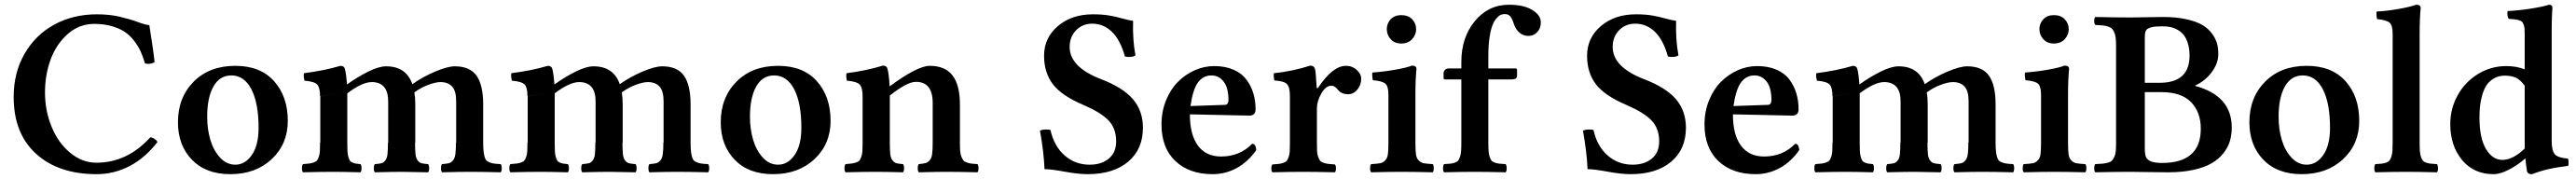

<svg xmlns="http://www.w3.org/2000/svg" viewBox="-20 -718 10764 748"><path d="M383.8 9.8Q224.6 9.8 130.9 -75.2Q37.1 -160.2 37.1 -313Q37.1 -415 83.3 -494.4Q129.4 -573.7 208.3 -616Q287.1 -658.2 384.8 -658.2Q438.5 -658.2 481.4 -647.9Q524.4 -637.7 555.2 -626.2Q585.9 -614.7 604 -612.8Q622.1 -499.5 626 -458Q605 -447.3 585.9 -453.1Q577.6 -481.4 567.4 -503.7Q557.1 -525.9 540 -548.1Q522.9 -570.3 501 -585Q479 -599.6 446.5 -608.9Q414.1 -618.2 374 -618.2Q311.5 -618.2 263.7 -576.4Q215.8 -534.7 191.9 -470.2Q168 -405.8 168 -332Q168 -255.9 195.6 -188.5Q223.1 -121.1 273.2 -79.6Q323.2 -38.1 382.8 -38.1Q511.7 -38.1 607.9 -144Q616.2 -144 625.2 -137.9Q634.3 -131.8 638.2 -125Q587.4 -58.6 522.2 -24.4Q457 9.8 383.8 9.8Z M723.6 -207Q723.6 -310.5 789.3 -376.7Q855 -442.9 963.4 -442.9Q1067.9 -442.9 1125.2 -378.9Q1182.6 -314.9 1182.6 -212.9Q1182.6 -116.2 1115.5 -53.2Q1048.3 9.8 942.4 9.8Q839.8 9.8 781.7 -50.8Q723.6 -111.3 723.6 -207ZM946.8 -402.8Q897.9 -402.8 871.8 -356.4Q845.7 -310.1 845.7 -230Q845.7 -178.7 858.9 -134Q872.1 -89.4 899.4 -59.6Q926.8 -29.8 963.4 -29.8Q1003.9 -29.8 1032.2 -70.1Q1060.5 -110.4 1060.5 -184.1Q1060.5 -287.1 1030.5 -345Q1000.5 -402.8 946.8 -402.8Z M1431.2 -122.1Q1431.2 -100.6 1431.9 -86.7Q1432.6 -72.8 1435.5 -62.7Q1438.5 -52.7 1441.7 -47.4Q1444.8 -42 1452.4 -38.8Q1460 -35.6 1466.6 -34.4Q1473.1 -33.2 1486.3 -32.2Q1490.7 -27.8 1490.7 -15.1Q1490.7 -2.4 1486.3 2Q1408.2 0 1374 0Q1322.3 0 1246.1 2Q1241.7 -2.4 1241.7 -15.1Q1241.7 -27.8 1246.1 -32.2Q1264.6 -33.7 1272.9 -34.7Q1281.2 -35.6 1291.3 -39.3Q1301.3 -43 1304.9 -47.9Q1308.6 -52.7 1312.3 -63Q1315.9 -73.2 1316.7 -86.7Q1317.4 -100.1 1317.4 -122.1H1318.4V-315.9L1416 -333L1317.4 -315.9Q1317.4 -351.6 1305.7 -364.5Q1293.9 -377.4 1252.4 -380.9Q1247.6 -398.9 1250 -412.1Q1335.4 -422.9 1402.3 -442.9Q1418.5 -442.9 1421.4 -429.2Q1426.8 -409.2 1430.2 -365.2Q1474.6 -397 1519 -418.9Q1563.5 -440.9 1593.3 -440.9Q1677.2 -440.9 1703.1 -366.2Q1745.6 -396.5 1797.9 -418.7Q1850.1 -440.9 1880.4 -440.9Q1943.8 -440.9 1971.4 -401.6Q1999 -362.3 1999 -282.2V-122.1Q1999 -96.7 2001.2 -81.1Q2003.4 -65.4 2007.3 -55.7Q2011.2 -45.9 2021.5 -41.3Q2031.7 -36.6 2041.7 -34.9Q2051.8 -33.2 2072.3 -32.2Q2076.7 -27.8 2076.7 -15.1Q2076.7 -2.4 2072.3 2Q1996.1 0 1942.4 0Q1903.3 0 1827.1 2Q1822.8 -2.4 1822.8 -15.1Q1822.8 -27.8 1827.1 -32.2Q1846.2 -33.7 1855.2 -35.9Q1864.3 -38.1 1872.3 -47.1Q1880.4 -56.2 1882.8 -73.5Q1885.3 -90.8 1885.3 -122.1H1886.2V-294.9Q1886.2 -337.9 1869.1 -356.4Q1852.1 -375 1820.3 -375Q1801.3 -375 1771 -364Q1740.7 -353 1711.4 -332Q1715.3 -310.5 1715.3 -282.2V-122.1H1714.4Q1714.4 -90.3 1716.3 -73.2Q1718.3 -56.2 1725.6 -47.1Q1732.9 -38.1 1741.5 -35.9Q1750 -33.7 1769 -32.2Q1773.4 -27.3 1773.4 -14.9Q1773.4 -2.4 1769 2Q1687 0 1658.2 0Q1624.5 0 1546.4 2Q1542 -2.4 1542 -14.6Q1542 -26.9 1546.4 -32.2Q1565.4 -33.7 1574 -35.9Q1582.5 -38.1 1589.8 -47.1Q1597.2 -56.2 1599.1 -73.2Q1601.1 -90.3 1601.1 -122.1H1602.1V-293.9Q1602.1 -375 1533.2 -375Q1493.7 -375 1431.2 -328.1Z M2297.9 -122.1Q2297.9 -100.6 2298.6 -86.7Q2299.3 -72.8 2302.2 -62.7Q2305.2 -52.7 2308.3 -47.4Q2311.5 -42 2319.1 -38.8Q2326.7 -35.6 2333.3 -34.4Q2339.8 -33.2 2353 -32.2Q2357.4 -27.8 2357.4 -15.1Q2357.4 -2.4 2353 2Q2274.9 0 2240.7 0Q2189 0 2112.8 2Q2108.4 -2.4 2108.4 -15.1Q2108.4 -27.8 2112.8 -32.2Q2131.3 -33.7 2139.6 -34.7Q2147.9 -35.6 2158 -39.3Q2168 -43 2171.6 -47.9Q2175.3 -52.7 2179 -63Q2182.6 -73.2 2183.3 -86.7Q2184.1 -100.1 2184.1 -122.1H2185.1V-315.9L2282.7 -333L2184.1 -315.9Q2184.1 -351.6 2172.4 -364.5Q2160.6 -377.4 2119.1 -380.9Q2114.3 -398.9 2116.7 -412.1Q2202.1 -422.9 2269 -442.9Q2285.2 -442.9 2288.1 -429.2Q2293.5 -409.2 2296.9 -365.2Q2341.3 -397 2385.7 -418.9Q2430.2 -440.9 2460 -440.9Q2543.9 -440.9 2569.8 -366.2Q2612.3 -396.5 2664.6 -418.7Q2716.8 -440.9 2747.1 -440.9Q2810.5 -440.9 2838.1 -401.6Q2865.7 -362.3 2865.7 -282.2V-122.1Q2865.7 -96.7 2867.9 -81.1Q2870.1 -65.4 2874 -55.7Q2877.9 -45.9 2888.2 -41.3Q2898.4 -36.6 2908.4 -34.9Q2918.5 -33.2 2939 -32.2Q2943.4 -27.8 2943.4 -15.1Q2943.4 -2.4 2939 2Q2862.8 0 2809.1 0Q2770 0 2693.8 2Q2689.5 -2.4 2689.5 -15.1Q2689.5 -27.8 2693.8 -32.2Q2712.9 -33.7 2721.9 -35.9Q2731 -38.1 2739 -47.1Q2747.1 -56.2 2749.5 -73.5Q2752 -90.8 2752 -122.1H2752.9V-294.9Q2752.9 -337.9 2735.8 -356.4Q2718.8 -375 2687 -375Q2668 -375 2637.7 -364Q2607.4 -353 2578.1 -332Q2582 -310.5 2582 -282.2V-122.1H2581.1Q2581.1 -90.3 2583 -73.2Q2585 -56.2 2592.3 -47.1Q2599.6 -38.1 2608.2 -35.9Q2616.7 -33.7 2635.7 -32.2Q2640.1 -27.3 2640.1 -14.9Q2640.1 -2.4 2635.7 2Q2553.7 0 2524.9 0Q2491.2 0 2413.1 2Q2408.7 -2.4 2408.7 -14.6Q2408.7 -26.9 2413.1 -32.2Q2432.1 -33.7 2440.7 -35.9Q2449.2 -38.1 2456.5 -47.1Q2463.9 -56.2 2465.8 -73.2Q2467.8 -90.3 2467.8 -122.1H2468.8V-293.9Q2468.8 -375 2399.9 -375Q2360.4 -375 2297.9 -328.1Z M2991.7 -207Q2991.7 -310.5 3057.4 -376.7Q3123 -442.9 3231.4 -442.9Q3335.9 -442.9 3393.3 -378.9Q3450.7 -314.9 3450.7 -212.9Q3450.7 -116.2 3383.5 -53.2Q3316.4 9.8 3210.4 9.8Q3107.9 9.8 3049.8 -50.8Q2991.7 -111.3 2991.7 -207ZM3214.8 -402.8Q3166 -402.8 3139.9 -356.4Q3113.8 -310.1 3113.8 -230Q3113.8 -178.7 3127 -134Q3140.1 -89.4 3167.5 -59.6Q3194.8 -29.8 3231.4 -29.8Q3272 -29.8 3300.3 -70.1Q3328.6 -110.4 3328.6 -184.1Q3328.6 -287.1 3298.6 -345Q3268.6 -402.8 3214.8 -402.8Z M3991.2 -279.8V-122.1Q3991.2 -101.1 3992.2 -87.2Q3993.2 -73.2 3997.3 -63.2Q4001.5 -53.2 4005.6 -47.9Q4009.8 -42.5 4019.5 -39.1Q4029.3 -35.6 4038.3 -34.4Q4047.4 -33.2 4064.5 -32.2Q4068.8 -27.8 4068.8 -15.1Q4068.8 -2.4 4064.5 2Q3988.3 0 3934.1 0Q3895.5 0 3819.3 2Q3814.9 -2.4 3814.9 -15.1Q3814.9 -27.8 3819.3 -32.2Q3838.9 -34.2 3847.7 -36.6Q3856.4 -39.1 3864.5 -47.9Q3872.6 -56.6 3875 -74Q3877.4 -91.3 3877.4 -122.1V-288.1Q3877.4 -376 3807.1 -376Q3770.5 -376 3698.2 -318.8V-122.1Q3698.2 -90.3 3700.2 -73.7Q3702.1 -57.1 3709.5 -47.9Q3716.8 -38.6 3725.3 -36.1Q3733.9 -33.7 3753.4 -32.2Q3757.8 -27.8 3757.8 -15.1Q3757.8 -2.4 3753.4 2Q3675.3 0 3641.1 0Q3589.4 0 3513.2 2Q3508.8 -2.4 3508.8 -15.1Q3508.8 -27.8 3513.2 -32.2Q3531.2 -33.7 3540 -34.9Q3548.8 -36.1 3558.6 -39.6Q3568.4 -43 3572 -48.1Q3575.7 -53.2 3579.3 -63.5Q3583 -73.7 3583.7 -87.2Q3584.5 -100.6 3584.5 -122.1V-315.9Q3584.5 -351.6 3572.5 -364.5Q3560.5 -377.4 3519 -380.9Q3514.6 -398.9 3517.1 -412.1Q3597.2 -421.9 3669.4 -443.8Q3685.5 -443.8 3688.5 -430.2Q3695.3 -404.3 3697.3 -356.9Q3813.5 -442.9 3865.2 -442.9Q3929.2 -442.9 3960.2 -402.8Q3991.2 -362.8 3991.2 -279.8Z M4344.7 -11.2Q4341.8 -82 4325.7 -171.9Q4334.5 -176.8 4352.1 -176.8Q4363.8 -176.8 4369.6 -174.8Q4384.3 -107.4 4428.5 -68.6Q4472.7 -29.8 4532.7 -29.8Q4583 -29.8 4613.5 -55.4Q4644 -81.1 4644 -127Q4644 -182.1 4611.6 -215.3Q4579.1 -248.5 4508.8 -278.8Q4417 -317.4 4379.9 -365.7Q4342.8 -414.1 4342.8 -484.9Q4342.8 -560.1 4400.6 -609.1Q4458.5 -658.2 4546.9 -658.2Q4586.4 -658.2 4614.7 -653.3Q4643.1 -648.4 4668.7 -641.1Q4694.3 -633.8 4714.8 -630.9Q4712.4 -550.8 4724.6 -486.8Q4716.3 -480 4697.8 -480Q4690.4 -480 4680.7 -481.9Q4661.1 -551.8 4626 -585.4Q4590.8 -619.1 4543.9 -619.1Q4503.4 -619.1 4476.6 -591.6Q4449.7 -564 4449.7 -522Q4449.7 -437.5 4581.1 -387.2Q4672.4 -352.1 4714.1 -303.5Q4755.9 -254.9 4755.9 -184.1Q4755.9 -94.2 4694.1 -42.2Q4632.3 9.8 4524.9 9.8Q4485.8 9.8 4428.5 -0.7Q4371.1 -11.2 4344.7 -11.2Z M4954.6 -274.9 5098.1 -279.8Q5106 -279.8 5109.6 -285.6Q5113.3 -291.5 5113.3 -298.8Q5113.3 -351.6 5093 -377.2Q5072.8 -402.8 5042.5 -402.8Q5007.3 -402.8 4985.8 -373.3Q4964.4 -343.8 4954.6 -274.9ZM5212.4 -117.2Q5227.5 -117.2 5229.5 -90.8Q5194.3 -41 5147.5 -15.6Q5100.6 9.8 5047.4 9.8Q4949.7 9.8 4891.6 -44.9Q4833.5 -99.6 4833.5 -198.2Q4833.5 -252 4852.3 -298.3Q4871.1 -344.7 4901.9 -375.7Q4932.6 -406.7 4972.2 -424.3Q5011.7 -441.9 5053.2 -441.9Q5099.6 -441.9 5134.3 -426.8Q5168.9 -411.6 5188.5 -385.3Q5208 -358.9 5217.3 -327.9Q5226.6 -296.9 5226.6 -261.2Q5226.6 -234.9 5200.2 -234.9L4952.1 -240.2Q4952.1 -154.8 4985.8 -109.4Q5019.5 -64 5082.5 -64Q5160.6 -64 5212.4 -117.2Z M5482.9 -265.1V-120.1Q5482.9 -98.6 5483.6 -85.2Q5484.4 -71.8 5488.5 -61.5Q5492.7 -51.3 5496.3 -46.4Q5500 -41.5 5510.5 -37.8Q5521 -34.2 5530 -33.2Q5539.1 -32.2 5558.1 -30.8Q5562.5 -26.4 5562.5 -14.4Q5562.5 -2.4 5558.1 2Q5478 0 5426.8 0Q5377 0 5296.9 2Q5292.5 -2.4 5292.5 -14.4Q5292.5 -26.4 5296.9 -30.8Q5315.4 -32.2 5324.2 -33.2Q5333 -34.2 5343.3 -37.8Q5353.5 -41.5 5357.2 -46.4Q5360.8 -51.3 5364.7 -61.5Q5368.7 -71.8 5369.4 -85.2Q5370.1 -98.6 5370.1 -120.1V-311Q5370.1 -341.3 5365 -354.7Q5359.9 -368.2 5347.2 -373.8Q5334.5 -379.4 5305.2 -381.8Q5303.7 -386.7 5302.7 -397Q5301.8 -407.2 5303.2 -412.1Q5380.9 -419.9 5455.1 -443.8Q5471.2 -443.8 5475.1 -429.2Q5478 -420.9 5481.9 -352.1Q5481.9 -350.1 5483.9 -349.4Q5485.8 -348.6 5487.8 -351.1Q5548.8 -442.9 5604 -442.9Q5630.9 -442.9 5649.4 -425.8Q5668 -408.7 5668 -389.2Q5668 -362.3 5651.6 -343.3Q5635.3 -324.2 5613.8 -324.2Q5585.4 -324.2 5570.8 -342.8Q5557.1 -359.9 5543.9 -359.9Q5520 -359.9 5501.5 -327.6Q5482.9 -295.4 5482.9 -265.1Z M5894.5 -321.8V-122.1Q5894.5 -89.8 5896.7 -73.5Q5898.9 -57.1 5908.2 -47.6Q5917.5 -38.1 5929.2 -35.9Q5940.9 -33.7 5966.8 -32.2Q5971.2 -27.8 5971.2 -15.4Q5971.2 -2.9 5966.8 2Q5884.8 0 5838.9 0Q5787.6 0 5709.5 2Q5705.1 -2.9 5705.1 -15.4Q5705.1 -27.8 5709.5 -32.2Q5735.4 -33.7 5747.1 -35.9Q5758.8 -38.1 5768.1 -47.6Q5777.3 -57.1 5779.5 -73.5Q5781.7 -89.8 5781.7 -122.1V-321.8Q5781.7 -356.4 5769.5 -367.9Q5757.3 -379.4 5716.8 -382.8Q5715.3 -387.7 5714.4 -398.9Q5713.4 -410.2 5714.8 -415Q5760.3 -418 5809.1 -426.5Q5857.9 -435.1 5879.9 -443.8Q5898.9 -443.8 5898.9 -430.2Q5894.5 -387.2 5894.5 -321.8ZM5835.4 -654.8Q5864.3 -654.8 5880.9 -637.5Q5897.5 -620.1 5897.5 -596.2Q5897.5 -572.3 5880.6 -554.2Q5863.8 -536.1 5835.4 -536.1Q5807.6 -536.1 5791.3 -554.2Q5774.9 -572.3 5774.9 -596.2Q5774.9 -620.1 5791.3 -637.5Q5807.6 -654.8 5835.4 -654.8Z M6035.2 -432.1H6086.4V-459Q6086.4 -561 6142.6 -629.6Q6198.7 -698.2 6286.1 -698.2Q6346.7 -698.2 6382.6 -676.5Q6418.5 -654.8 6418.5 -625Q6418.5 -599.1 6403.3 -583.5Q6388.2 -567.9 6367.2 -567.9Q6345.2 -567.9 6329.1 -581.8Q6313 -595.7 6306.2 -617.2Q6298.8 -640.1 6291 -649.7Q6283.2 -659.2 6267.6 -659.2Q6258.8 -659.2 6250.7 -655.8Q6242.7 -652.3 6232.9 -641.1Q6223.1 -629.9 6216.1 -611.6Q6209 -593.3 6204.1 -560.5Q6199.2 -527.8 6199.2 -484.9V-432.1H6312.5Q6319.3 -432.1 6319.3 -425.8V-401.9Q6319.3 -386.2 6297.4 -386.2H6199.2V-122.1Q6199.2 -100.6 6200.2 -86.9Q6201.2 -73.2 6204.8 -62.7Q6208.5 -52.2 6212.4 -47.1Q6216.3 -42 6225.8 -38.6Q6235.4 -35.2 6244.6 -34.2Q6253.9 -33.2 6271.5 -32.2Q6275.9 -26.9 6275.9 -14.6Q6275.9 -2.4 6271.5 2Q6189.5 0 6143.6 0Q6092.3 0 6014.2 2Q6009.8 -2.4 6009.8 -14.9Q6009.8 -27.3 6014.2 -32.2Q6031.7 -33.2 6041 -34.2Q6050.3 -35.2 6059.8 -38.6Q6069.3 -42 6073.2 -47.1Q6077.1 -52.2 6080.8 -62.7Q6084.5 -73.2 6085.4 -86.9Q6086.4 -100.6 6086.4 -122.1V-386.2H6018.6Q6012.2 -386.2 6012.2 -391.1V-412.1Q6012.2 -419.4 6017.8 -425.8Q6023.4 -432.1 6035.2 -432.1Z M6613.8 -11.2Q6610.8 -82 6594.7 -171.9Q6603.5 -176.8 6621.1 -176.8Q6632.8 -176.8 6638.7 -174.8Q6653.3 -107.4 6697.5 -68.6Q6741.7 -29.8 6801.8 -29.8Q6852.1 -29.8 6882.6 -55.4Q6913.1 -81.1 6913.1 -127Q6913.1 -182.1 6880.6 -215.3Q6848.1 -248.5 6777.8 -278.8Q6686 -317.4 6648.9 -365.7Q6611.8 -414.1 6611.8 -484.9Q6611.8 -560.1 6669.7 -609.1Q6727.5 -658.2 6815.9 -658.2Q6855.5 -658.2 6883.8 -653.3Q6912.1 -648.4 6937.7 -641.1Q6963.4 -633.8 6983.9 -630.9Q6981.4 -550.8 6993.7 -486.8Q6985.4 -480 6966.8 -480Q6959.5 -480 6949.7 -481.9Q6930.2 -551.8 6895 -585.4Q6859.9 -619.1 6813 -619.1Q6772.5 -619.1 6745.6 -591.6Q6718.8 -564 6718.8 -522Q6718.8 -437.5 6850.1 -387.2Q6941.4 -352.1 6983.2 -303.5Q7024.9 -254.9 7024.9 -184.1Q7024.9 -94.2 6963.1 -42.2Q6901.4 9.8 6793.9 9.8Q6754.9 9.8 6697.5 -0.7Q6640.1 -11.2 6613.8 -11.2Z M7223.6 -274.9 7367.2 -279.8Q7375 -279.8 7378.7 -285.6Q7382.3 -291.5 7382.3 -298.8Q7382.3 -351.6 7362.1 -377.2Q7341.8 -402.8 7311.5 -402.8Q7276.4 -402.8 7254.9 -373.3Q7233.4 -343.8 7223.6 -274.9ZM7481.4 -117.2Q7496.6 -117.2 7498.5 -90.8Q7463.4 -41 7416.5 -15.6Q7369.6 9.8 7316.4 9.8Q7218.8 9.8 7160.6 -44.9Q7102.5 -99.6 7102.5 -198.2Q7102.5 -252 7121.3 -298.3Q7140.1 -344.7 7170.9 -375.7Q7201.7 -406.7 7241.2 -424.3Q7280.8 -441.9 7322.3 -441.9Q7368.7 -441.9 7403.3 -426.8Q7438 -411.6 7457.5 -385.3Q7477.1 -358.9 7486.3 -327.9Q7495.6 -296.9 7495.6 -261.2Q7495.6 -234.9 7469.2 -234.9L7221.2 -240.2Q7221.2 -154.8 7254.9 -109.4Q7288.6 -64 7351.6 -64Q7429.7 -64 7481.4 -117.2Z M7751 -122.1Q7751 -100.6 7751.7 -86.7Q7752.4 -72.8 7755.4 -62.7Q7758.3 -52.7 7761.5 -47.4Q7764.6 -42 7772.2 -38.8Q7779.8 -35.6 7786.4 -34.4Q7793 -33.2 7806.2 -32.2Q7810.5 -27.8 7810.5 -15.1Q7810.5 -2.4 7806.2 2Q7728 0 7693.8 0Q7642.1 0 7565.9 2Q7561.5 -2.4 7561.5 -15.1Q7561.5 -27.8 7565.9 -32.2Q7584.5 -33.7 7592.8 -34.7Q7601.1 -35.6 7611.1 -39.3Q7621.1 -43 7624.8 -47.9Q7628.4 -52.7 7632.1 -63Q7635.7 -73.2 7636.5 -86.7Q7637.2 -100.1 7637.2 -122.1H7638.2V-315.9L7735.8 -333L7637.2 -315.9Q7637.2 -351.6 7625.5 -364.5Q7613.8 -377.4 7572.3 -380.9Q7567.4 -398.9 7569.8 -412.1Q7655.3 -422.9 7722.2 -442.9Q7738.3 -442.9 7741.2 -429.2Q7746.6 -409.2 7750 -365.2Q7794.4 -397 7838.9 -418.9Q7883.3 -440.9 7913.1 -440.9Q7997.1 -440.9 8022.9 -366.2Q8065.4 -396.5 8117.7 -418.7Q8169.9 -440.9 8200.2 -440.9Q8263.7 -440.9 8291.3 -401.6Q8318.8 -362.3 8318.8 -282.2V-122.1Q8318.8 -96.7 8321 -81.1Q8323.2 -65.4 8327.1 -55.7Q8331.1 -45.9 8341.3 -41.3Q8351.6 -36.6 8361.6 -34.9Q8371.6 -33.2 8392.1 -32.2Q8396.5 -27.8 8396.5 -15.1Q8396.5 -2.4 8392.1 2Q8315.9 0 8262.2 0Q8223.1 0 8147 2Q8142.6 -2.4 8142.6 -15.1Q8142.6 -27.8 8147 -32.2Q8166 -33.7 8175 -35.9Q8184.1 -38.1 8192.1 -47.1Q8200.2 -56.2 8202.6 -73.5Q8205.1 -90.8 8205.1 -122.1H8206.1V-294.9Q8206.1 -337.9 8189 -356.4Q8171.9 -375 8140.1 -375Q8121.1 -375 8090.8 -364Q8060.5 -353 8031.2 -332Q8035.2 -310.5 8035.2 -282.2V-122.1H8034.2Q8034.2 -90.3 8036.1 -73.2Q8038.1 -56.2 8045.4 -47.1Q8052.7 -38.1 8061.3 -35.9Q8069.8 -33.7 8088.9 -32.2Q8093.3 -27.3 8093.3 -14.9Q8093.3 -2.4 8088.9 2Q8006.8 0 7978 0Q7944.3 0 7866.2 2Q7861.8 -2.4 7861.8 -14.6Q7861.8 -26.9 7866.2 -32.2Q7885.3 -33.7 7893.8 -35.9Q7902.3 -38.1 7909.7 -47.1Q7917 -56.2 7918.9 -73.2Q7920.9 -90.3 7920.9 -122.1H7921.9V-293.9Q7921.9 -375 7853 -375Q7813.5 -375 7751 -328.1Z M8621.6 -321.8V-122.1Q8621.6 -89.8 8623.8 -73.5Q8626 -57.1 8635.3 -47.6Q8644.5 -38.1 8656.2 -35.9Q8668 -33.7 8693.8 -32.2Q8698.2 -27.8 8698.2 -15.4Q8698.2 -2.9 8693.8 2Q8611.8 0 8565.9 0Q8514.6 0 8436.5 2Q8432.1 -2.9 8432.1 -15.4Q8432.1 -27.8 8436.5 -32.2Q8462.4 -33.7 8474.1 -35.9Q8485.8 -38.1 8495.1 -47.6Q8504.4 -57.1 8506.6 -73.5Q8508.8 -89.8 8508.8 -122.1V-321.8Q8508.8 -356.4 8496.6 -367.9Q8484.4 -379.4 8443.8 -382.8Q8442.4 -387.7 8441.4 -398.9Q8440.4 -410.2 8441.9 -415Q8487.3 -418 8536.1 -426.5Q8585 -435.1 8606.9 -443.8Q8626 -443.8 8626 -430.2Q8621.6 -387.2 8621.6 -321.8ZM8562.5 -654.8Q8591.3 -654.8 8607.9 -637.5Q8624.5 -620.1 8624.5 -596.2Q8624.5 -572.3 8607.7 -554.2Q8590.8 -536.1 8562.5 -536.1Q8534.7 -536.1 8518.3 -554.2Q8502 -572.3 8502 -596.2Q8502 -620.1 8518.3 -637.5Q8534.7 -654.8 8562.5 -654.8Z M9012.2 -333H8942.4V-96.2Q8942.4 -74.2 8947 -62.5Q8951.7 -50.8 8967.5 -43.9Q8983.4 -37.1 9014.6 -37.1Q9176.3 -37.1 9176.3 -180.2Q9176.3 -249.5 9135.5 -291.3Q9094.7 -333 9012.2 -333ZM8942.4 -558.1V-372.1H9004.4Q9129.4 -372.1 9129.4 -485.8Q9129.4 -514.6 9122.3 -536.9Q9115.2 -559.1 9104.5 -572.3Q9093.8 -585.4 9078.6 -593.8Q9063.5 -602.1 9049.1 -605Q9034.7 -607.9 9018.6 -607.9Q9000 -607.9 8987.3 -606.9Q8974.6 -606 8966.1 -603Q8957.5 -600.1 8952.9 -596.9Q8948.2 -593.8 8945.8 -587.2Q8943.4 -580.6 8942.9 -574.7Q8942.4 -568.8 8942.4 -558.1ZM8882.3 0Q8825.2 0 8735.4 2Q8731 -2.4 8731 -15.1Q8731 -27.8 8735.4 -32.2Q8755.9 -33.2 8766.4 -34.2Q8776.9 -35.2 8788.6 -38.3Q8800.3 -41.5 8805.2 -46.9Q8810.1 -52.2 8814.9 -62.5Q8819.8 -72.8 8821 -86.7Q8822.3 -100.6 8822.3 -122.1V-523.9Q8822.3 -544.9 8820.8 -558.6Q8819.3 -572.3 8814.9 -582.5Q8810.5 -592.8 8805.2 -598.1Q8799.8 -603.5 8788.6 -607.2Q8777.3 -610.8 8766.1 -611.8Q8754.9 -612.8 8735.4 -613.8Q8731 -618.2 8731 -630.4Q8731 -642.6 8735.4 -647Q8829.1 -645 8882.3 -645Q8897.5 -645 8946 -646Q8994.6 -647 9018.6 -647Q9075.2 -647 9117.9 -637.2Q9160.6 -627.4 9185.1 -612.3Q9209.5 -597.2 9224.6 -575.7Q9239.7 -554.2 9244.6 -534.7Q9249.5 -515.1 9249.5 -492.2Q9249.5 -453.1 9221.9 -416.3Q9194.3 -379.4 9153.3 -360.8V-358.9Q9305.7 -317.9 9305.7 -185.1Q9305.7 -154.8 9297.9 -128.4Q9290 -102.1 9270.8 -77.6Q9251.5 -53.2 9221.9 -35.9Q9192.4 -18.6 9146 -8.3Q9099.6 2 9040.5 2Q9002.9 2 8950.7 1Q8898.4 0 8882.3 0Z M9379.4 -207Q9379.4 -310.5 9445.1 -376.7Q9510.7 -442.9 9619.1 -442.9Q9723.6 -442.9 9781 -378.9Q9838.4 -314.9 9838.4 -212.9Q9838.4 -116.2 9771.2 -53.2Q9704.1 9.8 9598.1 9.8Q9495.6 9.8 9437.5 -50.8Q9379.4 -111.3 9379.4 -207ZM9602.5 -402.8Q9553.7 -402.8 9527.6 -356.4Q9501.5 -310.1 9501.5 -230Q9501.5 -178.7 9514.6 -134Q9527.8 -89.4 9555.2 -59.6Q9582.5 -29.8 9619.1 -29.8Q9659.7 -29.8 9688 -70.1Q9716.3 -110.4 9716.3 -184.1Q9716.3 -287.1 9686.3 -345Q9656.2 -402.8 9602.5 -402.8Z M10090.8 -576.2V-122.1Q10090.8 -100.6 10091.8 -86.9Q10092.8 -73.2 10096.4 -62.7Q10100.1 -52.2 10104 -47.1Q10107.9 -42 10117.4 -38.6Q10127 -35.2 10136.2 -34.2Q10145.5 -33.2 10163.1 -32.2Q10167.5 -26.9 10167.5 -14.6Q10167.5 -2.4 10163.1 2Q10081.1 0 10035.2 0Q9983.9 0 9905.8 2Q9901.4 -2.4 9901.4 -14.9Q9901.4 -27.3 9905.8 -32.2Q9923.3 -33.2 9932.6 -34.2Q9941.9 -35.2 9951.4 -38.6Q9960.9 -42 9964.8 -47.1Q9968.8 -52.2 9972.4 -62.7Q9976.1 -73.2 9977.1 -86.9Q9978 -100.6 9978 -122.1V-576.2ZM10090.8 -576.2H9978Q9978 -611.3 9965.8 -622.8Q9953.6 -634.3 9913.1 -638.2Q9911.6 -643.1 9910.6 -654.1Q9909.7 -665 9911.1 -669.9Q9954.1 -671.9 10003.4 -680.7Q10052.7 -689.5 10076.2 -698.2Q10095.2 -698.2 10095.2 -685.1Q10090.8 -641.6 10090.8 -576.2Z M10529.8 -97.2V-115.2V-359.9Q10510.7 -385.7 10491.9 -393.8Q10473.1 -401.9 10446.8 -401.9Q10420.4 -401.9 10400.4 -389.9Q10380.4 -377.9 10369.4 -360.4Q10358.4 -342.8 10351.6 -317.9Q10344.7 -293 10342.8 -271.5Q10340.8 -250 10340.8 -226.1Q10340.8 -140.6 10368.2 -95.2Q10395.5 -49.8 10436.5 -49.8Q10480.5 -49.8 10529.8 -97.2ZM10529.8 -428.2V-574.2Q10529.8 -589.4 10529.1 -598.6Q10528.3 -607.9 10525.1 -615.7Q10522 -623.5 10518.3 -627.2Q10514.6 -630.9 10506.1 -633.5Q10497.6 -636.2 10488.3 -637.2Q10479 -638.2 10462.9 -639.2Q10455.1 -651.9 10458.5 -671.9Q10503.9 -673.8 10554.9 -681.9Q10606 -689.9 10630.9 -698.2Q10645.5 -698.2 10645.5 -686Q10645.5 -685.1 10645.3 -680.2Q10645 -675.3 10644.5 -666.5Q10644 -657.7 10643.6 -646.2Q10643.1 -634.8 10642.8 -617.9Q10642.6 -601.1 10642.6 -583V-130.9Q10642.6 -88.9 10655.3 -73.7Q10668 -58.6 10710.4 -55.2Q10712.9 -51.3 10713.1 -40.3Q10713.4 -29.3 10711.4 -24.9Q10619.6 -14.2 10561.5 9.8Q10544.9 11.2 10539.6 -1Q10533.7 -39.6 10532.7 -56.2Q10499.5 -27.3 10463.4 -8.8Q10427.2 9.8 10399.9 9.8Q10316.9 9.8 10267.8 -49.8Q10218.8 -109.4 10218.8 -199.2Q10218.8 -264.2 10249.8 -320.1Q10280.8 -376 10335 -408.9Q10389.2 -441.9 10452.6 -441.9Q10495.6 -441.9 10529.8 -428.2Z"/></svg>

Font: Common Serif SemiBold
Style: Regular
Weight: 600
Designer: Philipp H. Poll, Khaled Hosny
Foundry: Stefan Peev, Context Ltd.
Version: Version 1.026